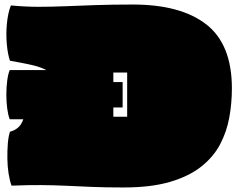

<svg xmlns="http://www.w3.org/2000/svg" viewBox="-20 -803 1053 847"><path d="M525 24Q445 24 385 21.5Q325 19 272 16.5Q219 14 162 13.5Q105 13 31 16Q23 -5 18 -36.5Q13 -68 12.5 -103Q12 -138 14.5 -169.5Q17 -201 24 -222Q44 -227 59 -239.5Q74 -252 83 -277H23Q16 -294 12 -323Q8 -352 8 -385.5Q8 -419 12 -448.5Q16 -478 23 -494H184Q159 -507 127.5 -514.5Q96 -522 68 -527Q40 -532 24 -535Q14 -564 10 -608.5Q6 -653 10.5 -699.5Q15 -746 28 -779Q92 -773 149.5 -773Q207 -773 268 -775.5Q329 -778 401 -780.5Q473 -783 566 -783Q778 -783 890.5 -695Q1003 -607 1003 -413Q1003 -348 991.5 -284.5Q980 -221 950.5 -165.5Q921 -110 867 -67.5Q813 -25 729.5 -0.5Q646 24 525 24ZM480 -288H541V-483H480V-441H521V-329H480Z"/></svg>

Font: Oi
Style: Regular
Weight: 400
Designer: Kostas Bartsokas, Mohamad Dakak
Foundry: Foundry5
Version: Version 4.000